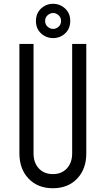

<svg xmlns="http://www.w3.org/2000/svg" viewBox="-20 -983 561 1019"><path d="M438 -750V-169Q438 -86 389.5 -35Q341 16 260.5 16Q180.5 16 131.8 -35Q83 -86 83 -169V-750H158V-169Q158 -119.5 186 -89.2Q214 -59 260.5 -59Q307 -59 335 -89.2Q363 -119.5 363 -169V-750ZM262.2 -780.8Q225.1 -780.8 197.9 -805.8Q170.8 -830.8 170.8 -871.4Q170.8 -912.6 197.9 -937.7Q225.1 -962.8 261.4 -962.8Q298.4 -962.8 325.6 -937.8Q352.8 -912.8 352.8 -871.8Q352.8 -830.8 325.8 -805.8Q298.9 -780.8 262.2 -780.8ZM262.2 -829.5Q277.9 -829.5 290.9 -841.1Q304 -852.8 304 -871.8Q304 -890.8 290.7 -902.4Q277.4 -914 261.8 -914Q246.1 -914 232.8 -902.2Q219.5 -890.4 219.5 -871.8Q219.5 -852.8 232.8 -841.1Q246.1 -829.5 262.2 -829.5Z"/></svg>

Font: Mohave Light
Style: Regular
Weight: 300
Designer: Gumpita Rahayu
Foundry: Tokotype
Version: Version 2.003